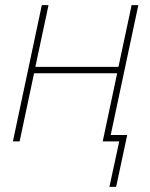

<svg xmlns="http://www.w3.org/2000/svg" viewBox="-20 -548 582 744"><path d="M404 176 442 0H378L434 -264H112L56 0H30L142 -528H168L117 -289H439L490 -528H516L409 -25H473L430 176Z"/></svg>

Font: Noto Sans Disp Thin
Style: Italic
Weight: 100
Italic angle: -12°
Designer: Monotype Design Team
Foundry: Monotype Imaging Inc.
Version: Version 2.000;GOOG;noto-source:20170915:90ef993387c0